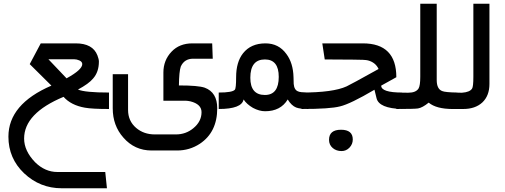

<svg xmlns="http://www.w3.org/2000/svg" viewBox="-20 -583 2701 1027"><path d="M25 148Q25 -26 255 -125L139 -240L198 -351H385Q476 -351 501 -287Q509 -266 509 -254Q509 -198 478 -163Q455 -135 397 -104Q435 -88 563 -88V0Q472 0 434 -7Q360 -20 320 -65Q109 23 109 158Q109 224 168 285Q221 337 287 337H543L552 424H310Q194 424 109 344Q25 264 25 148ZM377 -266H239L336 -164Q420 -210 420 -240Q420 -253 404 -260Q390 -266 377 -266Z M583 -4V-186H665V5Q665 64 708 101Q749 136 808 136H921Q974 136 1014 103Q1058 67 1058 17Q1058 -26 998 -41Q983 -44 976 -44H854V-195Q854 -261 898 -307Q940 -351 1009 -351H1115L1118 -269H1013Q966 -269 947 -227Q938 -201 937 -126Q1040 -126 1075 -114Q1142 -89 1142 -4Q1142 124 1049 186Q994 222 927 222H791Q700 222 640 153Q583 89 583 -4Z M1150 0V-88Q1223 -88 1236 -103Q1243 -110 1243 -170Q1243 -251 1280 -298Q1322 -351 1400 -351Q1471 -351 1512 -294Q1548 -246 1550 -170Q1551 -147 1551 -134Q1554 -101 1575 -94Q1584 -89 1627 -88V0Q1585 0 1564 -8Q1539 -18 1519 -51Q1481 12 1398 12Q1367 12 1333 -6Q1299 -26 1283 -51Q1273 0 1150 0ZM1319 -167Q1319 -75 1397 -75Q1471 -75 1471 -172Q1471 -265 1397 -265Q1319 -265 1319 -167Z M1593 0V-88Q1762 -88 1834 -121Q1854 -130 2005 -214Q1989 -249 1948 -260Q1933 -264 1870 -264L1717 -265L1704 -351H1921Q2100 -351 2100 -170L2019 -125Q2019 -88 2131 -88V0Q2007 -3 1994 -58Q1991 -68 1983 -103Q1854 -27 1799 -14Q1746 0 1593 0ZM1740 165Q1740 111 1804 111Q1867 111 1867 163Q1867 188 1849.5 206.5Q1832 225 1807 225Q1779 225 1760 209Q1740 192 1740 165Z M2100 0V-88Q2124 -87 2163 -87Q2205 -87 2219 -110Q2228 -125 2228 -173V-563H2316V-155Q2316 -107 2345 -96Q2361 -89 2427 -88V0H2401Q2314 0 2273 -34Q2240 -7 2216 -3Q2199 0 2100 0Z M2458 0H2391V-88L2451 -87Q2493 -90 2505 -109Q2512 -119 2512 -173V-563H2598V-134Q2598 -71 2560 -35Q2522 0 2458 0Z"/></svg>

Font: Yekan
Style: Regular
Weight: 400
Designer: ParsMizban Co
Foundry: ParsMizban Co
Version: Version 2.000